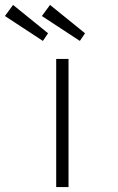

<svg xmlns="http://www.w3.org/2000/svg" viewBox="-50 -759 478 779"><path d="M178 0V-520H228V0ZM274 -593 120 -694 153 -739 295 -624ZM124 -593 -30 -694 3 -739 145 -624Z"/></svg>

Font: Lexend Tera ExtraLight
Style: Regular
Weight: 250
Designer: Bonnie Shaver-Troup, Thomas Jockin
Foundry: Lexend
Version: Version 1.007